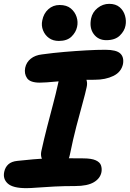

<svg xmlns="http://www.w3.org/2000/svg" viewBox="-30 -968 675 999"><path d="M177 -538Q127 -538 111 -561Q95 -584 101 -615Q107 -644 130 -662.5Q153 -681 189 -685Q247 -693 306.5 -698Q366 -703 420 -706Q474 -709 518 -709Q575 -709 595.5 -690Q616 -671 610 -635Q601 -593 560 -573Q519 -553 463 -553Q413 -553 375 -551.5Q337 -550 307.5 -547.5Q278 -545 255 -543Q232 -541 213 -539.5Q194 -538 177 -538ZM266 -104Q223 -104 200.5 -125Q178 -146 185 -181Q199 -245 215 -307Q231 -369 246 -425.5Q261 -482 271 -528Q278 -565 294 -583Q310 -601 344 -601Q382 -601 405.5 -576Q429 -551 421 -515Q414 -482 399.5 -430Q385 -378 367.5 -311Q350 -244 334 -165Q323 -104 266 -104ZM107 11Q37 11 10.5 -13Q-16 -37 -8 -74Q-3 -98 13.5 -113Q30 -128 61 -131Q107 -136 142.5 -139Q178 -142 208 -143Q238 -144 266.5 -144.5Q295 -145 327.5 -144.5Q360 -144 402 -144Q446 -144 468 -134Q490 -124 495.5 -107.5Q501 -91 498 -73Q492 -40 458.5 -20Q425 0 361 0Q303 0 253.5 2.5Q204 5 166 8Q128 11 107 11ZM523 -759Q481 -759 457.5 -791Q434 -823 444 -872Q451 -905 478 -926.5Q505 -948 538 -948Q572 -948 592.5 -930.5Q613 -913 620.5 -886.5Q628 -860 623 -835Q618 -807 593.5 -783Q569 -759 523 -759ZM276 -755Q246 -755 225 -770Q204 -785 194 -810Q184 -835 190 -862Q197 -898 221.5 -920Q246 -942 280 -942Q317 -942 338.5 -924Q360 -906 368.5 -880Q377 -854 371 -828Q365 -800 342 -777.5Q319 -755 276 -755Z"/></svg>

Font: Shantell Sans
Style: Bold Italic
Weight: 700
Italic angle: -11°
Designer: Stephen Nixon, Anya Danilova, Shantell Martin
Foundry: Arrow Type
Version: Version 1.011;[c5ecc13dd]